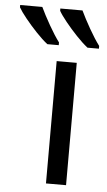

<svg xmlns="http://www.w3.org/2000/svg" viewBox="-149 -802 468 838"><g transform="rotate(5 84.5 -383.0)"><path d="M173 0H85V-536H173ZM178 -766Q194 -732 218.5 -689Q243 -646 264 -618V-606H214Q191 -624 164 -652.5Q137 -681 114 -709.5Q91 -738 81 -756V-766ZM2 -766Q18 -732 42.5 -689Q67 -646 88 -618V-606H38Q15 -624 -12 -652.5Q-39 -681 -62 -709.5Q-85 -738 -95 -756V-766Z"/></g></svg>

Font: Noto Sans
Style: Regular
Weight: 400
Designer: Monotype Design Team
Foundry: Monotype Imaging Inc.
Version: Version 1.902